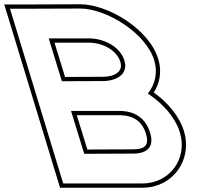

<svg xmlns="http://www.w3.org/2000/svg" viewBox="-231 -810 926 900"><path d="M462.1 -371.3C532.4 -325.6 591.6 -258.4 612.2 -189C649.8 -66 563.6 51 435.3 50H135.3H65.3L43.9 -20L-162.7 -699L-184.1 -769H-114.1L144.6 -770C266.6 -770 453.4 -656 491.9 -527C509.9 -468.1 495.1 -413.3 462.1 -371.3ZM59.1 -429.3 248.5 -430C325.5 -430 370.6 -469 351.9 -527C333.5 -587 263.7 -629 187.4 -630H-2.6C18 -563.1 38.5 -496.2 59.1 -429.3ZM102 -290 163.8 -89 392.5 -90C464.5 -90 492.5 -126 472.2 -189C452.3 -254 403.6 -289 331.3 -290H294.7C293.6 -290 292.5 -290 291.3 -290ZM490.1 -376.4C517.9 -420.3 528.6 -475.3 511 -532.8C469.2 -673.1 275.3 -790 144.5 -790L-114.1 -789H-211.1L-181.8 -693.2L24.8 -14.2L50.5 70H435.2C457.6 70.2 479.2 67 499.2 61C604.5 29.3 666 -81.3 631.4 -194.8C610.6 -264.6 555.1 -329.7 490.1 -376.4ZM73.9 -449.3 24.5 -610H187.3C257.3 -609.1 317.8 -570.1 332.8 -521C335.2 -513.6 336.1 -507.6 336.1 -502C336.2 -474.8 310.3 -450 248.5 -450ZM129 -270H291.3C292.4 -270 293.7 -270 294.7 -270H331.2C396 -269.1 435.7 -240.1 453.1 -183C457 -170.9 458.6 -161.1 458.6 -152.8C458.7 -126.8 444.5 -110 392.4 -110L178.5 -109.1Z"/></svg>

Font: Nordica Plus
Style: NordicaClassicRgOpOblOl
Weight: 500
Version: Version 1.01